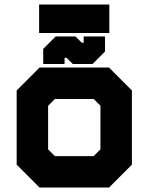

<svg xmlns="http://www.w3.org/2000/svg" viewBox="-20 -844 668 864"><path d="M158 0 55 -103V-437L158 -540H470.5L573.5 -437V-103L470.5 0ZM198 -71H436.5L502 -141V-403L436.5 -470H194L127.5 -403V-141ZM198 -71 127.5 -141V-403L194 -470H436.5L502 -403V-141L436.5 -71ZM227 -141.5H401.5L432 -172V-368L401.5 -398.5H227L196.5 -368V-172ZM174.5 -556V-624L230.5 -680H319.5L347.5 -652H356.5V-680H452.5V-612L396.5 -556H307.5L279.5 -584H270.5V-556ZM224 -591H223.5V-601L256.5 -637H297.5L329.5 -600H373.5L406.5 -636V-646H407V-636L373.5 -600H329.5L297.5 -637H256.5L224 -601ZM156 -695.5V-823.5H472V-695.5ZM221 -758.5H413H221Z"/></svg>

Font: Tourney Thin Black
Style: Regular
Weight: 900
Version: Version 1.015